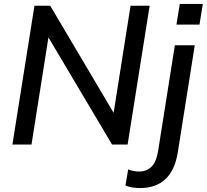

<svg xmlns="http://www.w3.org/2000/svg" viewBox="-20 -734 1050 975"><path d="M43 0ZM43 0 155 -705H235L557 -161L643 -705H740L628 0H549L226 -544L140 0ZM876 -609 893 -714H1010L993 -609ZM690 221Q673 221 652.5 218Q632 215 617 208L631 126Q642 131 657 134Q672 137 686 137Q725 137 749.5 112.5Q774 88 783 32L868 -504H969L883 39Q854 221 690 221Z"/></svg>

Font: Winston Medium
Style: Italic
Weight: 500
Italic angle: -9°
Designer: Original fonts by Vernon Adams / Changes by Cristiano Sobral
Foundry: Original fonts by Vernon Adams / Changes by Cristiano Sobral
Version: Version 2.503;July 17, 2020;FontCreator 13.0.0.2655 64-bit